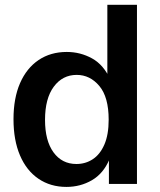

<svg xmlns="http://www.w3.org/2000/svg" viewBox="-20 -752 653 785"><path d="M251.5 12.2Q186.5 12.2 137.5 -21Q88.4 -54.2 61.8 -116.5Q35.2 -178.7 35.2 -264.6Q35.2 -350.6 62 -412.1Q88.9 -473.6 137.9 -506.6Q187 -539.6 252.9 -539.6Q308.6 -539.6 356.4 -513.2Q404.3 -486.8 431.6 -425.3L418.9 -423.3V-732.4H540V0H425.3V-107.4L427.2 -100.1Q402.8 -42.5 355.7 -15.1Q308.6 12.2 251.5 12.2ZM292.5 -81.5Q329.6 -81.5 359.4 -101.1Q389.2 -120.6 406.7 -160.9Q424.3 -201.2 424.3 -262.7Q424.3 -355 386.2 -400.4Q348.1 -445.8 293.5 -445.8Q235.8 -445.8 200 -397.7Q164.1 -349.6 164.1 -261.7Q164.1 -176.8 198.7 -129.2Q233.4 -81.5 292.5 -81.5Z"/></svg>

Font: Schibsted Grotesk SemiBold
Style: Regular
Weight: 600
Designer: Bakken & Baeck AS, Henrik Kongsvoll
Foundry: Schibsted ASA
Version: Version 1.100;gftools[0.9.25]